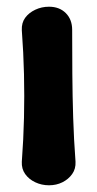

<svg xmlns="http://www.w3.org/2000/svg" viewBox="-20 -536 290 572"><path d="M126 16Q104 16 85 7Q66 -2 55 -17.5Q44 -33 45 -54Q50 -121 51.5 -185.5Q53 -250 51.5 -314.5Q50 -379 45 -446Q44 -468 55 -483Q66 -498 85 -507Q104 -516 126 -516Q157 -516 176 -497Q195 -478 195 -447Q195 -380 195.5 -315Q196 -250 198 -185.5Q200 -121 205 -54Q206 -33 195 -17.5Q184 -2 166 7Q148 16 126 16Z"/></svg>

Font: Winky Sans SemiBold
Style: Regular
Weight: 600
Designer: Simon Atzbach
Foundry: typofactur
Version: Version 1.205